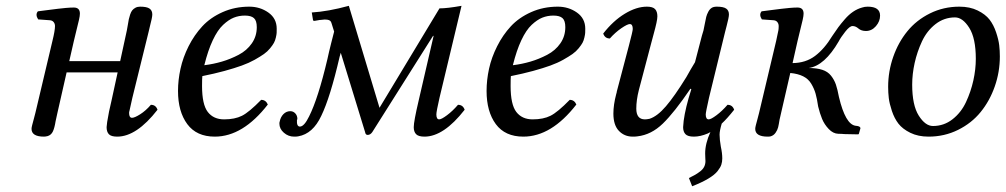

<svg xmlns="http://www.w3.org/2000/svg" viewBox="-20 -462 3473 663"><path d="M102.1 -71.8 161.1 -320.8Q169.9 -356.4 169.9 -372.1Q169.9 -379.9 165.3 -385.7Q160.6 -391.6 151.9 -392.1L111.8 -395Q101.1 -411.6 110.8 -422.9Q121.6 -424.3 144.3 -427.2Q167 -430.2 179.2 -431.6Q191.4 -433.1 207.5 -434.6Q223.6 -436 234.9 -436Q255.9 -436 255.9 -415Q255.9 -407.2 252.7 -393.3Q249.5 -379.4 243.7 -356.2Q237.8 -333 234.9 -319.8L219.2 -251H395L418 -356.9Q419.4 -363.3 421.4 -376Q423.3 -388.7 424.8 -395.5Q426.3 -402.3 429.4 -411.9Q432.6 -421.4 436.8 -426.5Q440.9 -431.6 447.8 -435.3Q454.6 -439 463.9 -439Q486.8 -439 496.3 -432.4Q505.9 -425.8 505.9 -412.1Q505.9 -406.7 503.7 -396.2Q501.5 -385.7 497.8 -371.6Q494.1 -357.4 493.2 -352.1L437 -124Q427.2 -81.1 426.8 -78.1Q425.8 -76.2 425.8 -71.8Q425.8 -55.2 436 -55.2Q444.8 -55.2 464.1 -67.4Q483.4 -79.6 501 -100.1Q518.1 -100.1 523.9 -83Q451.7 9.8 384.8 9.8Q363.8 9.8 356 1.5Q348.1 -6.8 348.1 -22.9Q348.1 -27.3 350.1 -41Q355.5 -75.7 365.2 -115.2L386.2 -211.9H210L178.2 -71.8Q172.4 -45.4 171.9 -43Q168.5 -21 162.8 -8.5Q157.2 3.9 145 7.8Q137.2 9.8 131.8 9.8Q88.9 9.8 88.9 -17.1Q88.9 -21.5 91.1 -30Q93.3 -38.6 96.9 -51.8Q100.6 -64.9 102.1 -71.8Z M866.7 -368.2Q866.7 -390.6 856.9 -399.4Q847.2 -408.2 825.7 -408.2Q805.2 -408.2 787.4 -401.1Q769.5 -394 750.5 -376.2Q731.4 -358.4 714.8 -323.2Q698.2 -288.1 685.5 -236.8Q717.3 -240.7 746.3 -249.3Q775.4 -257.8 804 -272.7Q832.5 -287.6 849.6 -312.3Q866.7 -336.9 866.7 -368.2ZM678.7 -199.2Q677.7 -191.4 677.7 -165Q677.7 -101.1 697.5 -75.4Q717.3 -49.8 753.9 -49.8Q791 -49.8 815.7 -62.3Q840.3 -74.7 881.8 -117.2Q897.9 -117.2 904.8 -101.1Q818.8 9.8 721.7 9.8Q658.7 9.8 626.7 -33.4Q594.7 -76.7 594.7 -147.9Q594.7 -185.5 603.3 -224.6Q611.8 -263.7 631.3 -302.5Q650.9 -341.3 678.7 -371.3Q706.5 -401.4 748.8 -420.2Q791 -439 840.8 -439Q877.9 -439 906.7 -418.7Q935.5 -398.4 935.5 -362.8Q935.5 -354 935.3 -348.6Q935.1 -343.3 932.6 -332.5Q930.2 -321.8 926 -314.2Q921.9 -306.6 912.8 -295.4Q903.8 -284.2 891.4 -275.4Q878.9 -266.6 859.4 -255.6Q839.8 -244.6 814.9 -235.6Q790 -226.6 755.1 -217Q720.2 -207.5 678.7 -199.2Z M1047.4 -60.1Q1078.6 -122.1 1110.8 -258.8Q1115.2 -279.8 1123.5 -312.7Q1131.8 -345.7 1133.8 -353L1124.5 -382.8Q1122.1 -392.1 1111.3 -393.8Q1100.6 -395.5 1086.4 -393.1H1084.5L1067.4 -390.1Q1060.5 -388.7 1060.5 -395L1056.6 -418.9Q1113.3 -422.4 1184.6 -441.9L1290.5 -89.8L1497.6 -433.1Q1524.4 -433.1 1573.7 -441.9L1497.6 -124Q1486.8 -76.7 1486.8 -66.9Q1486.8 -49.8 1496.6 -49.8Q1504.4 -49.8 1523.7 -64.2Q1543 -78.6 1561.5 -100.1Q1578.6 -100.1 1584.5 -83Q1512.2 9.8 1445.8 9.8Q1424.8 9.8 1416.7 1.2Q1408.7 -7.3 1408.7 -22.9Q1408.7 -42.5 1425.8 -115.2L1477.5 -338.9L1474.6 -336.9L1265.6 -5.9Q1258.8 3.9 1249.5 3.9Q1242.2 3.9 1240.7 -5.9L1156.7 -279.8L1152.8 -266.1Q1120.1 -125 1089.4 -62Q1060.5 0 1009.8 8.8Q1005.9 9.8 995.6 9.8Q975.6 9.8 960.2 -3.7Q944.8 -17.1 944.8 -35.2Q944.8 -40 945.8 -42Q948.7 -57.6 958.7 -67.9Q968.8 -78.1 982.4 -78.1Q992.7 -78.1 999.8 -70.3Q1006.8 -62.5 1006.8 -51.8Q1006.8 -49.3 1005.4 -47.9Q1003.9 -24.9 1015.6 -24.9Q1030.3 -24.9 1047.4 -60.1Z M1932.1 -368.2Q1932.1 -390.6 1922.4 -399.4Q1912.6 -408.2 1891.1 -408.2Q1870.6 -408.2 1852.8 -401.1Q1835 -394 1815.9 -376.2Q1796.9 -358.4 1780.3 -323.2Q1763.7 -288.1 1751 -236.8Q1782.7 -240.7 1811.8 -249.3Q1840.8 -257.8 1869.4 -272.7Q1897.9 -287.6 1915 -312.3Q1932.1 -336.9 1932.1 -368.2ZM1744.1 -199.2Q1743.2 -191.4 1743.2 -165Q1743.2 -101.1 1762.9 -75.4Q1782.7 -49.8 1819.3 -49.8Q1856.4 -49.8 1881.1 -62.3Q1905.8 -74.7 1947.3 -117.2Q1963.4 -117.2 1970.2 -101.1Q1884.3 9.8 1787.1 9.8Q1724.1 9.8 1692.1 -33.4Q1660.2 -76.7 1660.2 -147.9Q1660.2 -185.5 1668.7 -224.6Q1677.2 -263.7 1696.8 -302.5Q1716.3 -341.3 1744.1 -371.3Q1772 -401.4 1814.2 -420.2Q1856.4 -439 1906.2 -439Q1943.4 -439 1972.2 -418.7Q2001 -398.4 2001 -362.8Q2001 -354 2000.7 -348.6Q2000.5 -343.3 1998 -332.5Q1995.6 -321.8 1991.5 -314.2Q1987.3 -306.6 1978.3 -295.4Q1969.2 -284.2 1956.8 -275.4Q1944.3 -266.6 1924.8 -255.6Q1905.3 -244.6 1880.4 -235.6Q1855.5 -226.6 1820.6 -217Q1785.6 -207.5 1744.1 -199.2Z M2213.9 -439Q2234.4 -439 2242.2 -430.4Q2250 -421.9 2250 -405.8Q2250 -397.5 2246.8 -382.8Q2243.7 -368.2 2237.5 -345.7Q2231.4 -323.2 2229 -314L2186 -150.9Q2177.2 -116.2 2177.2 -86.9Q2177.2 -49.8 2207 -49.8Q2213.4 -49.8 2223.1 -51.8Q2250 -60.5 2279.5 -95Q2309.1 -129.4 2350.1 -195.8Q2365.2 -223.1 2379.9 -247.1L2403.8 -338.9Q2404.8 -341.8 2406.5 -347.9Q2408.2 -354 2409.2 -356.9Q2411.1 -364.7 2413.8 -379.9Q2416.5 -395 2418.7 -403.6Q2420.9 -412.1 2425.8 -421.4Q2430.7 -430.7 2438 -435.1Q2444.3 -439 2455.1 -439Q2478 -439 2487.5 -432.4Q2497.1 -425.8 2497.1 -412.1Q2497.1 -406.7 2494.9 -396.2Q2492.7 -385.7 2489 -371.8Q2485.4 -357.9 2483.9 -352.1L2428.2 -124Q2417 -74.2 2417 -66.9Q2417 -49.8 2427.2 -49.8Q2435.1 -49.8 2454.3 -64.2Q2473.6 -78.6 2492.2 -100.1Q2509.3 -100.1 2515.1 -83Q2491.2 -52.7 2472.2 -35.2Q2464.8 -10.3 2464.8 2.9Q2464.8 19.5 2469.2 44.9Q2474.1 66.9 2474.1 85Q2474.1 96.7 2470.9 106.4Q2467.8 116.2 2457.8 128.9Q2447.8 141.6 2425.8 154.8Q2403.8 168 2370.1 181.2L2358.9 152.8Q2372.6 146 2380.4 141.6Q2388.2 137.2 2397.7 129.9Q2407.2 122.6 2411.6 113.8Q2416 105 2416 94.2Q2416 92.3 2415.5 83.5Q2415 74.7 2415 67.9Q2415 33.7 2433.1 -5.9Q2431.6 -4.9 2428.5 -3.4Q2425.3 -2 2423.8 -1Q2398.4 9.8 2376 9.8Q2355 9.8 2346.9 1.2Q2338.9 -7.3 2338.9 -22.9Q2338.9 -27.3 2340.8 -44.9Q2346.7 -89.8 2367.2 -153.8L2364.3 -155.8Q2308.6 -73.7 2268.8 -35.2Q2229 3.4 2181.2 8.8Q2176.3 9.8 2165 9.8Q2136.2 9.8 2117.2 -10Q2098.1 -29.8 2098.1 -69.8Q2098.1 -100.1 2107.9 -137.2Q2109.9 -143.1 2109.9 -146L2151.9 -305.2Q2165 -355 2165 -361.8Q2165 -378.9 2154.8 -378.9Q2146.5 -378.9 2125.2 -364.3Q2104 -349.6 2085.9 -329.1Q2068.8 -329.1 2063 -346.2Q2097.2 -390.1 2137.5 -414.6Q2177.7 -439 2213.9 -439Z M2970.2 -355Q2954.1 -355 2944.3 -363.5Q2934.6 -372.1 2923.8 -372.1Q2914.1 -372.1 2898.7 -352.5Q2883.3 -333 2876 -318.8Q2827.6 -235.4 2772.9 -227.1Q2800.8 -227.1 2819.6 -220.9Q2838.4 -214.8 2849.6 -200.7Q2860.8 -186.5 2866.5 -169.9Q2872.1 -153.3 2877 -127Q2899.4 -32.7 2934.1 -27.8L2940.9 -26.9Q2951.2 -24.9 2951.2 -19Q2950.2 -16.1 2948.5 -9.5Q2946.8 -2.9 2945.8 0L2943.8 2L2895 1Q2888.2 0 2875 0Q2856.9 -0.5 2841.8 -16.4Q2826.7 -32.2 2818.8 -51.3Q2811 -70.3 2805.2 -94.2Q2801.3 -121.1 2796.4 -138.4Q2791.5 -155.8 2781.5 -172.6Q2771.5 -189.5 2753.4 -198.5Q2735.4 -207.5 2709 -210L2677.2 -71.8Q2676.3 -67.9 2674.6 -60.3Q2672.9 -52.7 2671.9 -48.8Q2669.4 -32.2 2667 -22.5Q2664.6 -12.7 2658 -3.4Q2651.4 5.9 2641.1 8.8Q2638.2 9.8 2630.9 9.8Q2587.9 9.8 2587.9 -17.1Q2587.9 -21.5 2590.1 -30Q2592.3 -38.6 2595.9 -51.8Q2599.6 -64.9 2601.1 -71.8L2660.2 -320.8Q2667 -351.6 2668 -357.9Q2668.9 -363.8 2668.9 -372.1Q2668.9 -379.9 2664.3 -385.7Q2659.7 -391.6 2650.9 -392.1L2610.8 -395Q2600.1 -411.6 2609.9 -422.9Q2620.6 -424.3 2643.3 -427.2Q2666 -430.2 2678.2 -431.6Q2690.4 -433.1 2706.5 -434.6Q2722.7 -436 2733.9 -436Q2754.9 -436 2754.9 -415Q2754.9 -407.2 2751.7 -393.3Q2748.5 -379.4 2742.7 -356.2Q2736.8 -333 2733.9 -319.8L2716.8 -244.1Q2762.2 -244.6 2794.4 -268.8Q2826.7 -293 2854 -337.9Q2866.7 -356.9 2875 -368.2Q2883.3 -379.4 2897.2 -395.5Q2911.1 -411.6 2926 -421.6Q2940.9 -431.6 2957 -436Q2965.8 -439 2976.1 -439Q3019 -439 3019 -408.2Q3019 -388.2 3004.6 -371.6Q2990.2 -355 2970.2 -355Z M3277.8 -401.9Q3240.2 -401.9 3210.4 -378.7Q3180.7 -355.5 3163.8 -319.3Q3147 -283.2 3138.4 -244.6Q3129.9 -206.1 3129.9 -169.9Q3129.9 -98.6 3152.6 -62.7Q3175.3 -26.9 3201.7 -26.9Q3239.3 -26.9 3269 -50Q3298.8 -73.2 3315.7 -109.4Q3332.5 -145.5 3341.1 -184.1Q3349.6 -222.7 3349.6 -258.8Q3349.6 -330.1 3326.9 -366Q3304.2 -401.9 3277.8 -401.9ZM3186.5 9.8Q3150.4 9.8 3123.5 -3.4Q3096.7 -16.6 3082.5 -34.9Q3068.4 -53.2 3059.8 -78.9Q3051.3 -104.5 3049.1 -123.3Q3046.9 -142.1 3046.9 -162.1Q3046.9 -215.8 3064.5 -265.9Q3082 -315.9 3113.3 -354.2Q3144.5 -392.6 3191.4 -415.8Q3238.3 -439 3293 -439Q3329.1 -439 3356 -425.8Q3382.8 -412.6 3397 -394.3Q3411.1 -376 3419.7 -350.3Q3428.2 -324.7 3430.4 -305.9Q3432.6 -287.1 3432.6 -267.1Q3432.6 -213.4 3415 -163.3Q3397.5 -113.3 3366.2 -75Q3335 -36.6 3288.1 -13.4Q3241.2 9.8 3186.5 9.8Z"/></svg>

Font: Common Serif
Style: Italic
Weight: 400
Italic angle: -12°
Designer: Philipp H. Poll, Khaled Hosny
Foundry: Stefan Peev, Context Ltd.
Version: Version 1.026